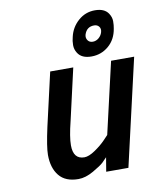

<svg xmlns="http://www.w3.org/2000/svg" viewBox="-84 -808 731 885"><g transform="rotate(-10 281.0 -365.5)"><path d="M483 -715Q495 -697 495 -678Q495 -659 492 -644Q484 -594 449.5 -564.5Q415 -535 369 -535Q323 -535 305 -564Q294 -581 294 -601Q294 -621 299 -639Q309 -683 342.5 -712.5Q376 -742 420.5 -742Q465 -742 483 -715ZM405 -674Q370 -674 359 -639Q355 -624 363 -612.5Q371 -601 386.5 -601Q402 -601 414.5 -611.5Q427 -622 431.5 -637.5Q436 -653 428 -663.5Q420 -674 405 -674ZM212 11Q151 11 121.5 -25.5Q92 -62 92 -123Q92 -160 112 -251L169 -500H277L222 -259Q204 -187 204 -148Q204 -83 256 -83Q277 -83 307 -103.5Q337 -124 357 -145L377 -166L454 -500H562L447 0H343L354 -66Q346 -57 333 -44.5Q320 -32 282.5 -10.5Q245 11 212 11Z"/></g></svg>

Font: Titillium Web
Style: SemiBold Italic
Weight: 600
Italic angle: -13°
Version: Version 1.001;PS 57.000;hotconv 1.0.70;makeotf.lib2.5.55311